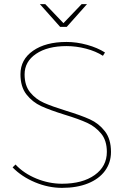

<svg xmlns="http://www.w3.org/2000/svg" viewBox="-20 -906 633 929"><path d="M302 -683Q210 -683 154.5 -645.5Q99 -608 99 -546Q99 -492 126 -459Q153 -426 192.5 -408.5Q232 -391 300 -370Q372 -348 415 -328.5Q458 -309 487.5 -271Q517 -233 517 -171Q517 -119 488 -79.5Q459 -40 405.5 -18.5Q352 3 280 3Q214 3 149.5 -24Q85 -51 41 -96L55 -110Q95 -67 156 -42Q217 -17 280 -17Q379 -17 438 -59Q497 -101 497 -171Q497 -226 469.5 -259.5Q442 -293 402 -311.5Q362 -330 293 -351Q222 -373 179.5 -392.5Q137 -412 108 -449Q79 -486 79 -547Q79 -618 140 -660.5Q201 -703 302 -703Q351 -703 401.5 -689Q452 -675 488 -652L478 -636Q444 -658 396.5 -670.5Q349 -683 302 -683ZM375 -886H401L303 -776H271L173 -886H199L287 -794Z"/></svg>

Font: Gontserrat Thin
Style: Regular
Weight: 250
Designer: Julieta Ulanovsky
Foundry: Julieta Ulanovsky
Version: Version 6.001